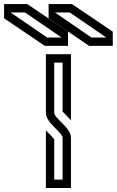

<svg xmlns="http://www.w3.org/2000/svg" viewBox="-187 -937 582 957"><path d="M125 -250V-41.7H83.3V-242.7C83.3 -243.8 83.3 -243.8 82.3 -243.8C68 -262.8 48.8 -278 41.7 -287.5V0H166.7V-250C166.7 -302.1 83.3 -346.1 83.3 -375V-625H125V-381.2C125 -381.2 166.7 -337.5 166.7 -337.5V-666.7H41.7V-375C41.7 -323.2 125 -277.7 125 -250ZM47.9 -750 -134.4 -875H-62.5L119.8 -750ZM-51 -916.7H-166.7V-845.8L36.5 -708.3H152.1V-779.2ZM268.8 -750 86.5 -875H160.4L342.7 -750ZM171.9 -916.7H55.2V-845.8L257.3 -708.3H375V-779.2Z"/></svg>

Font: Sportrop
Style: Regular
Weight: 500
Version: Version 0.9